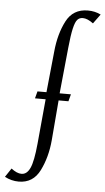

<svg xmlns="http://www.w3.org/2000/svg" viewBox="-96 -737 502 915"><g transform="rotate(5 155.5 -279.5)"><path d="M266 -662Q250 -662 240 -651Q230 -640 222.5 -608Q215 -576 209 -515L187 -295H241L232 -261H185L169 -69Q162 12 130 76.5Q98 141 29 141Q-6 141 -38 124L-10 82Q17 103 39 103Q65 103 80 70.5Q95 38 103 -47L123 -261H72L81 -295H124L144 -492Q152 -576 184 -638Q216 -700 287 -700Q321 -700 349 -686L316 -641Q288 -662 266 -662Z"/></g></svg>

Font: BellefairVN
Style: Regular
Weight: 400
Designer: Nick Shinn, Liron Lavi Turkenic
Foundry: Shinntype
Version: Version 1.003